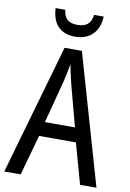

<svg xmlns="http://www.w3.org/2000/svg" viewBox="-99 -978 705 1038"><g transform="rotate(10 253.5 -459.0)"><path d="M384 -918H331C326 -868 296 -849 252 -849C205 -849 178 -868 173 -918H120C124 -831 169 -784 250 -784C331 -784 381 -836 384 -918ZM416 0H506L300 -715H205L0 0H90L152 -222H354ZM274 -530 335 -301H170L230 -530C238 -562 246 -600 252 -634C256 -605 267 -560 274 -530Z"/></g></svg>

Font: Noto Sans Sinhala Condensed
Style: Regular
Weight: 400
Width: 3
Designer: Jelle Bosma - Monotype Design Team
Foundry: Monotype Imaging Inc.
Version: Version 2.006